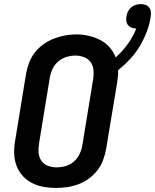

<svg xmlns="http://www.w3.org/2000/svg" viewBox="-20 -915 761 943"><path d="M255 8Q224 8 193 2.5Q162 -3 135.5 -17Q109 -31 89.5 -53.5Q70 -76 60 -104.5Q50 -133 49.5 -164.5Q49 -196 55 -228L108 -553Q113 -580 123 -607Q133 -634 151 -657Q169 -680 193.5 -697.5Q218 -715 245 -725.5Q272 -736 299.5 -741Q327 -746 355 -746Q386 -746 416 -739Q446 -732 472.5 -718.5Q499 -705 518.5 -682.5Q538 -660 548 -633Q581 -662 607 -698Q633 -734 649 -774V-775Q649 -775 649 -775Q649 -775 649 -775Q637 -775 626.5 -779Q616 -783 609 -791.5Q602 -800 600.5 -811.5Q599 -823 601 -834Q603 -847 608.5 -858.5Q614 -870 624 -878.5Q634 -887 646.5 -891Q659 -895 671 -895Q683 -895 694.5 -891Q706 -887 713 -877.5Q720 -868 721 -855.5Q722 -843 720 -831Q714 -793 700 -757Q686 -721 666 -687.5Q646 -654 618.5 -624.5Q591 -595 560 -570Q561 -554 559 -538.5Q557 -523 555 -507L501 -182Q496 -155 486 -128Q476 -101 458 -78Q440 -55 416 -37.5Q392 -20 365 -10Q338 0 310 4Q282 8 255 8ZM257 -93Q279 -93 301 -99Q323 -105 341 -120Q359 -135 369.5 -156Q380 -177 384 -199L437 -523Q441 -546 439.5 -568.5Q438 -591 426 -608.5Q414 -626 393.5 -634Q373 -642 350 -642Q328 -642 306.5 -635.5Q285 -629 267 -614Q249 -599 239 -578.5Q229 -558 225 -536L172 -212Q168 -189 169.5 -166.5Q171 -144 182.5 -126.5Q194 -109 214.5 -101Q235 -93 257 -93Z"/></svg>

Font: Zed Sans Extended
Style: Bold Italic
Weight: 700
Width: 7
Italic angle: -9°
Designer: Belleve Invis
Foundry: Belleve Invis
Version: Version 1.0.0; ttfautohint (v1.8.4)